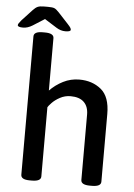

<svg xmlns="http://www.w3.org/2000/svg" viewBox="-59 -929 683 975"><g transform="rotate(5 282.5 -441.0)"><path d="M85 -23V-728Q85 -753 130 -753H141Q187 -753 187 -728V-461Q216 -491 254.5 -510.5Q293 -530 337 -530Q403 -530 448 -493Q493 -456 493 -368V-23Q493 2 447 2H437Q391 2 391 -23V-356Q391 -397 368 -419.5Q345 -442 300 -442Q271 -442 246 -428.5Q221 -415 205.5 -398.5Q190 -382 187 -376V-23Q187 2 141 2H130Q85 2 85 -23ZM1 -778Q1 -782 4 -787Q7 -792 17 -804L70 -861Q82 -874 93 -879Q104 -884 126 -884H146Q169 -884 178.5 -880Q188 -876 202 -861L253 -806Q265 -793 268 -787.5Q271 -782 271 -778Q271 -768 244 -768Q220 -768 198 -782L136 -821L76 -783Q52 -768 28 -768Q1 -768 1 -778Z"/></g></svg>

Font: Asap-Medium
Style: Regular
Weight: 500
Designer: Pablo Cosgaya
Foundry: Omnibus-Type
Version: Version 2.000; ttfautohint (v1.8)